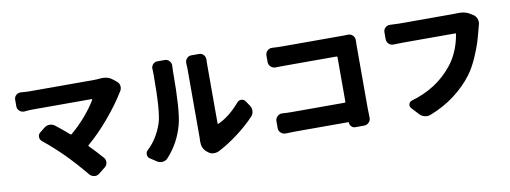

<svg xmlns="http://www.w3.org/2000/svg" viewBox="-65 -1137 4129 1555"><g transform="rotate(-10 2000.0 -359.5)"><path d="M789.1 -716.8Q799.8 -717.8 808.6 -717.8Q857.4 -717.8 890.6 -690.4L921.9 -665Q939.5 -650.4 941.4 -626Q941.4 -623 941.4 -620.1Q941.4 -600.6 929.7 -584Q927.7 -582 926.8 -580.1Q872.1 -489.3 783.7 -384.3Q695.3 -279.3 604.5 -202.1Q598.6 -197.3 604.5 -191.4Q655.3 -140.6 708 -80.1Q721.7 -65.4 721.7 -44.9Q721.7 -42 721.7 -39.1Q719.7 -15.6 701.2 -1L648.4 41Q632.8 53.7 613.3 53.7Q609.4 53.7 606.4 52.7Q582 49.8 567.4 32.2Q492.2 -59.6 407.2 -146.5Q321.3 -232.4 237.3 -299.8Q219.7 -314.5 219.7 -336.9Q219.7 -357.4 236.3 -371.1L275.4 -402.3Q294.9 -418.9 320.3 -418.9Q321.3 -418.9 321.3 -418.9Q345.7 -418.9 365.2 -403.3Q422.9 -358.4 473.6 -313.5Q479.5 -308.6 484.4 -313.5Q548.8 -367.2 605 -432.6Q661.1 -498 696.3 -557.6Q697.3 -559.6 696.3 -562Q695.3 -564.5 692.4 -564.5H205.1Q178.7 -564.5 139.6 -560.5Q136.7 -560.5 134.8 -560.5Q114.3 -560.5 99.6 -574.2Q82 -589.8 82 -612.3V-667Q82 -690.4 99.6 -705.1Q114.3 -717.8 133.8 -717.8Q136.7 -717.8 138.7 -717.8Q179.7 -713.9 205.1 -713.9H736.3Q763.7 -713.9 789.1 -716.8Z M1213.9 14.6Q1197.3 33.2 1171.9 35.2Q1168 35.2 1164.1 35.2Q1142.6 35.2 1125 23.4L1073.2 -10.7Q1054.7 -23.4 1054.7 -45.9Q1054.7 -65.4 1069.3 -79.1Q1153.3 -157.2 1193.4 -279.3Q1221.7 -364.3 1221.7 -669.9Q1221.7 -695.3 1220.7 -715.8Q1219.7 -718.8 1219.7 -721.7Q1219.7 -740.2 1232.4 -755.9Q1247.1 -773.4 1268.6 -773.4H1331.1Q1354.5 -773.4 1369.1 -755.9Q1382.8 -740.2 1382.8 -720.7L1380.9 -671.9Q1380.9 -351.6 1351.6 -239.3Q1313.5 -93.8 1213.9 14.6ZM1639.6 27.3Q1619.1 39.1 1593.8 39.1Q1592.8 39.1 1591.8 39.1Q1566.4 39.1 1547.9 23.4L1535.2 13.7Q1499 -16.6 1499 -69.3Q1499 -74.2 1499 -80.1Q1500 -93.8 1500 -106.4V-679.7L1498 -720.7Q1498 -740.2 1511.7 -755.9Q1526.4 -773.4 1548.8 -773.4H1613.3Q1635.7 -773.4 1651.4 -755.9Q1664.1 -740.2 1664.1 -719.7L1663.1 -678.7V-194.3Q1663.1 -191.4 1665 -189.9Q1667 -188.5 1669.9 -189.5Q1763.7 -231.4 1849.6 -332Q1863.3 -348.6 1883.8 -348.6Q1883.8 -348.6 1884.8 -348.6Q1906.2 -347.7 1918 -331.1L1945.3 -291Q1959 -272.5 1959 -248Q1959 -219.7 1940.4 -200.2Q1878.9 -134.8 1796.4 -72.8Q1713.9 -10.7 1639.6 27.3Z M2883.8 -24.4Q2883.8 -2.9 2869.1 12.7Q2852.5 30.3 2829.1 30.3H2754.9Q2737.3 30.3 2724.6 16.6Q2711.9 3.9 2711.9 -13.7Q2711.9 -13.7 2711.9 -14.6Q2711.9 -19.5 2706.1 -19.5H2273.4Q2239.3 -19.5 2193.4 -17.6Q2191.4 -17.6 2190.4 -17.6Q2168.9 -17.6 2153.3 -32.2Q2135.7 -47.9 2135.7 -70.3V-127.9Q2135.7 -151.4 2153.3 -168Q2168.9 -182.6 2190.4 -182.6Q2191.4 -182.6 2193.4 -182.6Q2233.4 -179.7 2267.6 -179.7H2706.1Q2712.9 -179.7 2712.9 -187.5V-552.7Q2712.9 -559.6 2706.1 -559.6H2280.3Q2246.1 -559.6 2205.1 -558.6Q2204.1 -558.6 2203.1 -558.6Q2181.6 -558.6 2165 -574.2Q2148.4 -589.8 2148.4 -613.3V-666Q2148.4 -689.5 2165 -705.1Q2180.7 -719.7 2202.1 -719.7Q2203.1 -719.7 2205.1 -719.7Q2249 -716.8 2280.3 -716.8H2790Q2805.7 -716.8 2827.1 -717.8Q2828.1 -717.8 2829.1 -717.8Q2851.6 -717.8 2867.2 -702.1Q2882.8 -686.5 2882.8 -664.1Q2882.8 -663.1 2882.8 -662.1Q2881.8 -636.7 2881.8 -619.1V-99.6Z M3728.5 -735.4Q3736.3 -735.4 3743.2 -735.4Q3796.9 -735.4 3833 -711.9L3856.4 -697.3Q3877 -683.6 3884.8 -660.2Q3889.6 -647.5 3889.6 -634.8Q3889.6 -623 3885.7 -611.3Q3884.8 -606.4 3881.8 -596.7Q3878.9 -586.9 3878.9 -585.9Q3862.3 -521.5 3847.7 -473.6Q3833 -425.8 3800.3 -351.6Q3767.6 -277.3 3727.5 -223.6Q3666 -141.6 3576.2 -73.7Q3486.3 -5.9 3375 37.1Q3360.4 43 3345.7 43Q3335.9 43 3325.2 40Q3299.8 34.2 3282.2 14.6L3227.5 -44.9Q3218.8 -55.7 3218.8 -67.4Q3218.8 -72.3 3220.7 -78.1Q3226.6 -96.7 3245.1 -102.5Q3456.1 -163.1 3582 -319.3Q3665 -420.9 3690.4 -569.3Q3692.4 -577.1 3684.6 -577.1H3252Q3219.7 -577.1 3179.7 -575.2Q3177.7 -575.2 3176.8 -575.2Q3155.3 -575.2 3138.7 -589.8Q3122.1 -606.4 3122.1 -629.9V-685.5Q3122.1 -708 3138.7 -723.6Q3154.3 -737.3 3174.8 -737.3Q3176.8 -737.3 3179.7 -737.3Q3225.6 -734.4 3252 -734.4H3693.4Q3711.9 -734.4 3728.5 -735.4Z"/></g></svg>

Font: Gen Jyuu Gothic Heavy
Style: Bold
Weight: 900
Designer: [Source Han Sans]
Ryoko NISHIZUKA  (kana & ideographs); Paul D. Hunt (Latin, Greek & Cyrillic); Wenlong ZHANG  (bopomofo
Version: Version 1.002.20150607